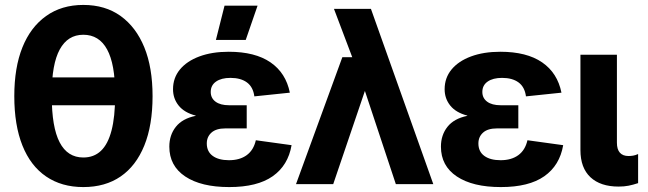

<svg xmlns="http://www.w3.org/2000/svg" viewBox="-20 -747 2631 779"><path d="M318 12Q230 12 167 -31Q104 -74 71 -156.5Q38 -239 38 -357Q38 -473 71 -555Q104 -637 167 -682Q230 -727 318 -727Q407 -727 469.5 -682Q532 -637 565.5 -555Q599 -473 599 -357Q599 -239 565.5 -156.5Q532 -74 469.5 -31Q407 12 318 12ZM318 -108Q361 -108 389.5 -135Q418 -162 432.5 -217.5Q447 -273 447 -357V-367Q447 -487 414.5 -546.5Q382 -606 318 -606Q255 -606 222.5 -546.5Q190 -487 190 -367V-357Q190 -231 222 -169.5Q254 -108 318 -108ZM141 -320V-433H497V-320Z M910 12Q796 12 731.5 -31Q667 -74 667 -152Q667 -199 693.5 -232.5Q720 -266 774 -277V-278Q728 -290 705 -318.5Q682 -347 682 -385Q682 -431 710 -465Q738 -499 789 -518Q840 -537 908 -537Q1015 -537 1077.5 -494Q1140 -451 1156 -371L1012 -356Q1007 -394 982 -412.5Q957 -431 915 -431Q878 -431 856.5 -416Q835 -401 835 -374Q835 -349 854.5 -334.5Q874 -320 909 -320H981V-226H894Q857 -226 838 -209Q819 -192 819 -165Q819 -132 843 -114.5Q867 -97 909 -97Q953 -97 981 -117.5Q1009 -138 1018 -178L1163 -158Q1149 -76 1086.5 -32Q1024 12 910 12ZM856 -585 891 -724H1025L977 -585Z M1586 0 1438 -446 1422 -481 1335 -711H1485L1738 0ZM1181 0 1369 -515H1500L1512 -403H1469L1332 0Z M2012 12Q1898 12 1833.5 -31Q1769 -74 1769 -152Q1769 -199 1795.5 -232.5Q1822 -266 1876 -277V-278Q1830 -290 1807 -318.5Q1784 -347 1784 -385Q1784 -431 1812 -465Q1840 -499 1891 -518Q1942 -537 2010 -537Q2117 -537 2179.5 -494Q2242 -451 2258 -371L2114 -356Q2109 -394 2084 -412.5Q2059 -431 2017 -431Q1980 -431 1958.5 -416Q1937 -401 1937 -374Q1937 -349 1956.5 -334.5Q1976 -320 2011 -320H2083V-226H1996Q1959 -226 1940 -209Q1921 -192 1921 -165Q1921 -132 1945 -114.5Q1969 -97 2011 -97Q2055 -97 2083 -117.5Q2111 -138 2120 -178L2265 -158Q2251 -76 2188.5 -32Q2126 12 2012 12Z M2490 10Q2416 10 2375.5 -28Q2335 -66 2335 -138V-525H2483V-168Q2483 -141 2495 -127.5Q2507 -114 2530 -114Q2539 -114 2548.5 -115.5Q2558 -117 2569 -122V-4Q2548 3 2530 6.5Q2512 10 2490 10Z"/></svg>

Font: TikTok Sans 24pt
Style: Bold
Weight: 700
Version: Version 4.000